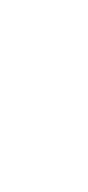

<svg xmlns="http://www.w3.org/2000/svg" viewBox="-20 -770 340 740"><path d="M100 -450Q100 -450 100 -450Q100 -450 100 -450Q100 -450 100 -450Q100 -450 100 -450Q100 -450 100 -450Q100 -450 100 -450Q100 -450 100 -450Q100 -450 100 -450Q100 -450 100 -450Q100 -450 100 -450Q100 -450 100 -450Q100 -450 100 -450ZM100 -50Q100 -50 100 -50Q100 -50 100 -50Q100 -50 100 -50Q100 -50 100 -50Q100 -50 100 -50Q100 -50 100 -50Q100 -50 100 -50Q100 -50 100 -50Q100 -50 100 -50Q100 -50 100 -50Q100 -50 100 -50Q100 -50 100 -50ZM200 -50Q200 -50 200 -50Q200 -50 200 -50Q200 -50 200 -50Q200 -50 200 -50Q200 -50 200 -50Q200 -50 200 -50Q200 -50 200 -50Q200 -50 200 -50Q200 -50 200 -50Q200 -50 200 -50Q200 -50 200 -50Q200 -50 200 -50ZM100 -350Q100 -350 100 -350Q100 -350 100 -350Q100 -350 100 -350Q100 -350 100 -350Q100 -350 100 -350Q100 -350 100 -350Q100 -350 100 -350Q100 -350 100 -350Q100 -350 100 -350Q100 -350 100 -350Q100 -350 100 -350Q100 -350 100 -350ZM100 -250Q100 -250 100 -250Q100 -250 100 -250Q100 -250 100 -250Q100 -250 100 -250Q100 -250 100 -250Q100 -250 100 -250Q100 -250 100 -250Q100 -250 100 -250Q100 -250 100 -250Q100 -250 100 -250Q100 -250 100 -250Q100 -250 100 -250ZM100 -150Q100 -150 100 -150Q100 -150 100 -150Q100 -150 100 -150Q100 -150 100 -150Q100 -150 100 -150Q100 -150 100 -150Q100 -150 100 -150Q100 -150 100 -150Q100 -150 100 -150Q100 -150 100 -150Q100 -150 100 -150Q100 -150 100 -150ZM200 -750Q200 -750 200 -750Q200 -750 200 -750Q200 -750 200 -750Q200 -750 200 -750Q200 -750 200 -750Q200 -750 200 -750Q200 -750 200 -750Q200 -750 200 -750Q200 -750 200 -750Q200 -750 200 -750Q200 -750 200 -750Q200 -750 200 -750ZM100 -650Q100 -650 100 -650Q100 -650 100 -650Q100 -650 100 -650Q100 -650 100 -650Q100 -650 100 -650Q100 -650 100 -650Q100 -650 100 -650Q100 -650 100 -650Q100 -650 100 -650Q100 -650 100 -650Q100 -650 100 -650Q100 -650 100 -650Z"/></svg>

Font: TINY 5x3
Style: Regular
Weight: 400
Designer: Jack Halten Fahnestock
Foundry: Velvetyne Type Foundry
Version: Version 1.002